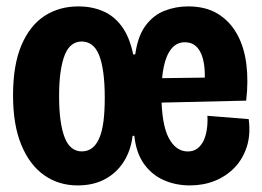

<svg xmlns="http://www.w3.org/2000/svg" viewBox="-20 -559 807 592"><path d="M219.3 12.7Q161.2 12.7 116.5 -18.6Q71.8 -49.8 46 -111.6Q20.2 -173.3 20.2 -265Q20.2 -358.8 46.2 -419.8Q72.3 -480.7 117.5 -510Q162.7 -539.3 222 -539.3Q262.5 -539.3 296.8 -524.9Q331.2 -510.5 355.2 -478.1Q379.3 -445.7 390.7 -391.3H397Q404.7 -447.5 428.8 -480Q453 -512.5 487.6 -525.9Q522.2 -539.3 559.7 -539.3Q614.2 -539.3 651.5 -516.5Q688.8 -493.7 710.9 -453.8Q733 -414 739.6 -361.2Q746.2 -308.5 739 -248.7L416.2 -241.2V-317.2L611.5 -319.7Q612.3 -372 596.8 -400.3Q581.3 -428.7 550.2 -428.7Q525.2 -428.7 509.1 -409.4Q493 -390.2 485.3 -354.8Q477.7 -319.3 477.7 -270.2Q477.7 -177.5 499.7 -134.8Q521.7 -92 559.2 -92Q576.8 -92 588.9 -101.4Q601 -110.8 608.2 -126.3Q615.3 -141.8 618 -161.8Q620.7 -181.8 619.5 -202L746.8 -191.7Q753.2 -144.2 740.8 -106Q728.3 -67.8 702.6 -41.5Q676.8 -15.2 641.8 -1.2Q606.7 12.7 565.7 12.7Q521.3 12.7 484.6 -3.8Q447.8 -20.2 423.8 -53.8Q399.8 -87.5 394.2 -140.2H388.8Q383.5 -95.3 361.8 -60.8Q340 -26.2 304.1 -6.8Q268.2 12.7 219.3 12.7ZM231.8 -92.2Q250 -92.2 263.6 -102.2Q277.2 -112.3 286.1 -133Q295 -153.7 299 -184.5Q303 -215.3 303 -257.7Q303 -302.2 298.5 -335.2Q294 -368.2 285.4 -389.4Q276.8 -410.7 263.2 -420.8Q249.7 -431 231.7 -431Q214.5 -431 201.3 -420.8Q188.2 -410.7 179.8 -389.9Q171.5 -369.2 166.8 -337.6Q162.2 -306 162.2 -263Q162.2 -218.8 166.8 -187.1Q171.3 -155.3 179.7 -134.3Q188 -113.3 201.2 -102.8Q214.5 -92.2 231.8 -92.2Z"/></svg>

Font: Bricolage Grotesque 96pt ExtraBold SemiCondensed
Style: Regular
Weight: 800
Width: 4
Version: Version 1.001;gftools[0.9.33.dev8+g029e19f]